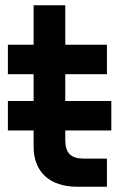

<svg xmlns="http://www.w3.org/2000/svg" viewBox="-20 -710 493 730"><path d="M10 -214V-326H403.2V-214ZM10 -428V-540H386.5V-428ZM228.2 -177.2Q228.2 -158.9 232.3 -145.7Q236.4 -132.4 244.9 -123.9Q253.4 -115.3 266.6 -111.2Q279.8 -107 298 -107H386.5V0H283H272.9Q234.2 0 203.3 -10.4Q172.5 -20.8 151.4 -40.2Q130.2 -59.7 119 -88.2Q107.8 -116.8 107.8 -152.6V-162.7V-690H228.2Z"/></svg>

Font: Vela Sans GX ExtLt
Style: Regular
Weight: 200
Designer: Principal design: Mikhail Sharanda - project Manrope.
Design modification: Ravid Balaliev
Foundry: Mikhail Sharanda
Version: Version 1.001